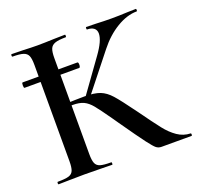

<svg xmlns="http://www.w3.org/2000/svg" viewBox="-112 -746 894 867"><g transform="rotate(-20 334.5 -312.5)"><path d="M28 -475Q28 -488 32 -488H295Q300 -488 300 -475Q300 -470 298.5 -466Q297 -462 295 -462H32Q28 -462 28 -475ZM377 -168 359 -194Q319 -251 300.5 -273.5Q282 -296 262 -305.5Q242 -315 209 -315Q197 -315 186.5 -314Q176 -313 168 -312L167 -330Q233 -333 272 -333Q320 -333 347 -322.5Q374 -312 398 -285Q422 -258 473 -188Q524 -117 549.5 -84.5Q575 -52 603.5 -32.5Q632 -13 666 -12Q669 -12 669 -6Q669 0 666 0H522Q508 0 497.5 -8Q487 -16 462 -49Q437 -82 377 -168ZM28 -12Q64 -12 80.5 -17Q97 -22 103 -36.5Q109 -51 109 -81V-544Q109 -574 103 -588Q97 -602 80.5 -607.5Q64 -613 29 -613Q26 -613 26 -619Q26 -625 29 -625L81 -624Q125 -622 152 -622Q184 -622 232 -624L285 -625Q287 -625 287 -619Q287 -613 285 -613Q250 -613 233 -607Q216 -601 210 -586.5Q204 -572 204 -542V-81Q204 -51 210 -36.5Q216 -22 232.5 -17Q249 -12 285 -12Q287 -12 287 -6Q287 0 285 0Q251 0 231 -1L152 -2L80 -1Q61 0 28 0Q25 0 25 -6Q25 -12 28 -12ZM274 -326 389 -486Q431 -544 431 -578Q431 -595 419.5 -604Q408 -613 387 -613Q385 -613 385 -619Q385 -625 387 -625L432 -624Q474 -622 508 -622Q545 -622 585 -624L625 -625Q628 -625 628 -619Q628 -613 625 -613Q579 -613 529 -583Q479 -553 438 -501L292 -317Z"/></g></svg>

Font: Cormorant Garamond SemiBold
Style: Regular
Weight: 600
Designer: Christian Thalmann (Catharsis Fonts)
Foundry: Catharsis Fonts
Version: Version 4.000